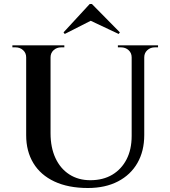

<svg xmlns="http://www.w3.org/2000/svg" viewBox="-20 -927 849 961"><path d="M233 -700V-260Q233 -189 257.5 -136Q282 -83 327 -54Q372 -25 432 -25Q496 -25 542 -52.5Q588 -80 613.5 -129.5Q639 -179 639 -247V-700H702V-251Q702 -171 668 -111.5Q634 -52 570.5 -19Q507 14 420 14Q322 14 252.5 -18.5Q183 -51 147 -110.5Q111 -170 111 -250V-700ZM114 -700V-640H111Q111 -662 95.5 -676Q80 -690 58 -690Q58 -690 50 -690Q42 -690 42 -690V-700ZM302 -700V-690Q302 -690 294 -690Q286 -690 286 -690Q264 -690 248.5 -676Q233 -662 233 -640H231V-700ZM642 -700V-640H639Q639 -662 623.5 -676Q608 -690 586 -690Q586 -690 578 -690Q570 -690 570 -690V-700ZM771 -700V-690Q771 -690 763 -690Q755 -690 755 -690Q733 -690 717.5 -676Q702 -662 702 -640H700V-700ZM298 -765 304 -757 434 -823 574 -757 580 -765 440 -907H429Z"/></svg>

Font: Cinzel SemiBold
Style: Regular
Weight: 600
Designer: Natanael Gama
Version: Version 2.000